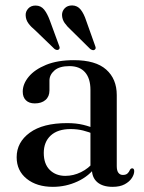

<svg xmlns="http://www.w3.org/2000/svg" viewBox="-20 -696 546 726"><path d="M327.5 -56.5V-64.5L322 -65.5V-356Q322 -399.5 301.5 -422.8Q281 -446 242.5 -446Q204.5 -446 185.8 -429.5Q167 -413 167 -391.5V-354Q167 -331 152 -318Q137 -305 111.5 -305Q90 -305 78 -316.8Q66 -328.5 66 -349.5Q66 -378.5 88.5 -405.8Q111 -433 154.2 -450.8Q197.5 -468.5 259.5 -468.5Q341.5 -468.5 381.5 -433Q421.5 -397.5 421.5 -336.5V-68Q421.5 -50.5 427.8 -42.5Q434 -34.5 444.5 -34.5Q456 -34.5 462 -40Q468 -45.5 471 -53Q472.5 -56 474.8 -57.8Q477 -59.5 480 -59.5Q483.5 -59.5 485.5 -56.8Q487.5 -54 487.5 -49Q487.5 -36.5 478.5 -22.8Q469.5 -9 451.5 0.8Q433.5 10.5 406 10.5Q368.5 10.5 348 -7Q327.5 -24.5 327.5 -56.5ZM43 -101.5Q43 -158 92.5 -194.2Q142 -230.5 234 -230.5Q268 -230.5 294.8 -224Q321.5 -217.5 342.5 -207.5L336 -188.5Q316 -197 294.2 -202.5Q272.5 -208 247 -208Q198.5 -208 172 -183.8Q145.5 -159.5 145.5 -117.5Q145.5 -76 168.2 -53.5Q191 -31 227 -31Q257.5 -31 286.2 -45Q315 -59 335.5 -84.5L344 -68Q317 -30 273 -9.8Q229 10.5 180 10.5Q119 10.5 81 -20Q43 -50.5 43 -101.5ZM168.5 -618.5 203 -524.5Q205 -520 205.5 -516Q206 -512 202.5 -509Q199 -506.5 194.5 -507.2Q190 -508 186 -511L113.5 -581Q97 -594.5 87.2 -608Q77.5 -621.5 77 -638.5Q76.5 -652.5 86.8 -663.8Q97 -675 114.5 -675Q134.5 -675 146.8 -659.8Q159 -644.5 168.5 -618.5ZM306 -617.5 339.5 -523.5Q341.5 -518.5 341.8 -514.8Q342 -511 338 -508Q335 -505.5 330.5 -506.5Q326 -507.5 321.5 -510.5L249.5 -581.5Q234 -595.5 224.5 -609Q215 -622.5 214.5 -639.5Q214.5 -654 224.8 -664.8Q235 -675.5 253 -675.5Q273 -675 285.2 -659.5Q297.5 -644 306 -617.5Z"/></svg>

Font: Fraunces 60pt
Style: Regular
Weight: 400
Version: Version 1.000;[b76b70a41]